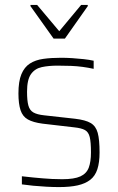

<svg xmlns="http://www.w3.org/2000/svg" viewBox="-20 -753 480 781"><path d="M220 8Q197 8 169 6.5Q141 5 115 2.5Q89 0 69 -3V-36Q95 -33 115.5 -31Q136 -29 154.5 -27.5Q173 -26 192 -25Q211 -24 233 -24Q282 -24 307 -35.5Q332 -47 341 -71Q350 -95 350 -133Q350 -175 345 -195.5Q340 -216 325.5 -224Q311 -232 282 -235L153 -250Q115 -255 93.5 -267Q72 -279 63.5 -305Q55 -331 55 -373Q55 -422 67 -451Q79 -480 101.5 -494.5Q124 -509 156 -513.5Q188 -518 228 -518Q250 -518 273.5 -516.5Q297 -515 320 -512.5Q343 -510 361 -506V-473Q338 -478 315.5 -481Q293 -484 268.5 -485Q244 -486 214 -486Q178 -486 150 -480Q122 -474 106 -451.5Q90 -429 90 -380Q90 -343 95.5 -323.5Q101 -304 116 -295.5Q131 -287 159 -284L285 -270Q328 -265 349 -252.5Q370 -240 377.5 -212.5Q385 -185 385 -133Q385 -92 376 -64.5Q367 -37 347 -21.5Q327 -6 296 1Q265 8 220 8ZM198 -596 104 -728V-733H131L221 -626L310 -733H337V-728L244 -596Z"/></svg>

Font: Saira SemiCondensed Thin
Style: Regular
Weight: 250
Width: 4
Designer: Hector Gatti with collaboration of the Omnibus-Type team
Foundry: Omnibus-Type
Version: Version 1.101